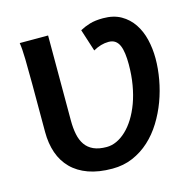

<svg xmlns="http://www.w3.org/2000/svg" viewBox="-107 -836 976 958"><g transform="rotate(-15 381.0 -356.5)"><path d="M386.2 -695.3Q409.2 -708 437.5 -716.6Q465.8 -725.1 506.3 -725.1Q560.5 -725.1 598.6 -703.4Q636.7 -681.6 661.1 -645.3Q685.5 -608.9 696.8 -561.8Q708 -514.6 708 -463.9Q708 -411.6 698 -356Q688 -300.3 668.5 -247.6Q648.9 -194.8 619.6 -147.5Q590.3 -100.1 551.5 -64.7Q512.7 -29.3 464.4 -8.5Q416 12.2 358.9 12.2Q287.6 12.2 235.4 -6.6Q183.1 -25.4 148.7 -60.1Q114.3 -94.7 97.4 -143.3Q80.6 -191.9 80.6 -251.5V-500.5Q80.6 -572.8 79.3 -628.2Q78.1 -683.6 73.2 -712.9H219.7V-273.4Q219.7 -233.9 226.3 -201.7Q232.9 -169.4 248.8 -146.7Q264.6 -124 291.5 -111.8Q318.4 -99.6 358.9 -99.6Q384.8 -99.6 410.4 -111.3Q436 -123 459.7 -145.3Q483.4 -167.5 503.7 -200Q523.9 -232.4 539.1 -273.4Q554.2 -314.5 562.7 -364Q571.3 -413.6 571.3 -470.2Q571.3 -500.5 568.1 -525.1Q564.9 -549.8 557.4 -567.4Q549.8 -585 536.4 -594.5Q522.9 -604 502.4 -604Q462.9 -604 422.9 -581.1Z"/></g></svg>

Font: Andika New Basic
Style: Bold
Weight: 700
Designer: Victor Gaultney, Annie Olsen, Pablo Ugerman
Foundry: SIL International
Version: Version 5.500; ttfautohint (v1.8.3)